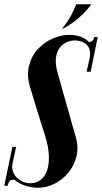

<svg xmlns="http://www.w3.org/2000/svg" viewBox="-39 -873 479 902"><path d="M258 -739H253Q281 -774 294.5 -799.5Q308 -825 319 -853H390Q364 -817 329.5 -787.5Q295 -758 258 -739ZM-3 0H-19L19 -183H37L19 -102Q15 -75 27.5 -54.5Q40 -34 60.5 -23Q81 -12 103 -12Q131 -12 151.5 -27.5Q172 -43 182 -72Q192 -101 190.5 -142.5Q189 -184 173 -235Q166 -255 160.5 -274Q155 -293 148.5 -312.5Q142 -332 135.5 -354Q129 -376 121 -401.5Q113 -427 104 -458Q85 -518 97.5 -565Q110 -612 140.5 -644Q171 -676 210 -692.5Q249 -709 284 -709Q315 -709 339.5 -700.5Q364 -692 379 -675Q391 -677 396.5 -683Q402 -689 404 -699H420L387 -536H368L382 -600Q388 -631 378.5 -649Q369 -667 350.5 -675Q332 -683 313 -683Q290 -683 270.5 -673Q251 -663 238.5 -644Q226 -625 223.5 -597.5Q221 -570 231 -534Q237 -511 243.5 -489Q250 -467 256 -444.5Q262 -422 269 -398.5Q276 -375 283 -349Q290 -323 298.5 -293.5Q307 -264 317 -229Q331 -180 320 -137Q309 -94 281.5 -61Q254 -28 216.5 -9.5Q179 9 139 9Q111 9 80.5 -0.5Q50 -10 28 -29Q9 -29 4 -20Q-1 -11 -3 0Z"/></svg>

Font: Emberly Black
Style: Italic
Weight: 900
Italic angle: -12°
Designer: Rajesh Rajput
Foundry: Rajesh Rajput
Version: Version 1.000